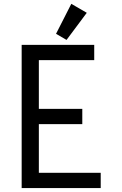

<svg xmlns="http://www.w3.org/2000/svg" viewBox="-20 -962 626 982"><path d="M90.8 0V-732.4H461.9V-654.3H178.7V-405.3H400.9V-327.1H178.7V-78.1H495.1V0ZM344.7 -942.4 423.8 -896.5 320.3 -757.8 266.6 -789.1Z"/></svg>

Font: Consola Mono
Style: Book
Weight: 400
Monospace: yes
Designer: Wojciech Kalinowski "wmk69" (wmk69@o2.pl)
Foundry: Wojciech Kalinowski "wmk69" (wmk69@o2.pl)
Version: Version 2.1.0